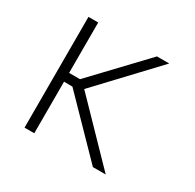

<svg xmlns="http://www.w3.org/2000/svg" viewBox="-124 -682 833 819"><g transform="rotate(30 292.0 -272.5)"><path d="M137.8 -545.5H89.8V0H137.8V-253.9L179.3 -253.6L426.5 0H489.7L228 -269.9L487.6 -545.5H427.2L191.4 -297.2H137.8Z"/></g></svg>

Font: Karasuma Gothic
Style: Thin
Weight: 200
Designer: Rasmus Andersson / Ryoko Ishizuka
Foundry: rsms
Version: Version 1.00